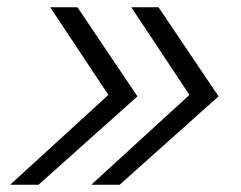

<svg xmlns="http://www.w3.org/2000/svg" viewBox="-20 -508 664 528"><path d="M231 0 501 -247 341 -488H416L581 -243L309 0ZM8 0 278 -247 118 -488H193L358 -243L86 0Z"/></svg>

Font: Rosa Sans Light
Style: Italic
Weight: 300
Italic angle: -12°
Designer: Pentagram / MCKL
Foundry: Pentagram / MCKL
Version: Version 1.005;September 16, 2019;FontCreator 11.5.0.2425 64-